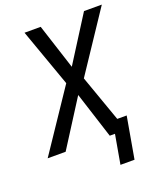

<svg xmlns="http://www.w3.org/2000/svg" viewBox="-176 -810 903 1084"><g transform="rotate(-20 276.0 -268.0)"><path d="M288.6 -439 460.9 -710.9H567.9L330.1 -354L455.6 0H356.9L268.1 -276.9L91.8 0H-16.1L227.5 -362.8L103.5 -710.9H200.7ZM441.9 175.3H357.4L401.4 -74.7H485.8Z"/></g></svg>

Font: MAUL Condensed Italic
Style: Condenced Regular Italic
Weight: 400
Italic angle: -12°
Designer: MAUL
Version: Version 1.0; 2020; ttfautohint (v1.8.3)